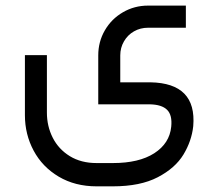

<svg xmlns="http://www.w3.org/2000/svg" viewBox="-20 -411 770 682"><path d="M514.2 -118.6H407.2V-214.2Q407.2 -241.3 420.3 -264Q433.4 -286.8 455.9 -299.6Q478.4 -312.5 506 -312.5H640.2V-391.1H506Q457.3 -391.1 416.6 -367.4Q375.9 -343.8 352.5 -303.3Q329 -262.9 329 -214.2V-40.4H512.9Q554.7 -39.5 573.5 -20.9Q592.4 -2.3 588.2 39.1Q582.3 98.3 528 133.3Q473.8 168.2 381 168.2H323.1Q267.9 168.2 227.9 143.6Q188 119 167.3 78.1Q146.6 37.2 146.6 -11V-215.1H68.5V-1.8Q68.5 66.2 99.5 124.1Q130.5 182 188.6 216.5Q246.8 250.9 323.1 250.9H381Q478.4 250.9 540.4 218.5Q602.5 186.1 631.7 137.9Q660.8 89.6 666.4 37.2Q679.2 -115.8 514.2 -118.6Z"/></svg>

Font: Arad
Style: Regular
Weight: 400
Designer: Mohammad Darvishi
Version: Version 1.010;September 21, 2024;FontCreator 15.0.0.2992 64-